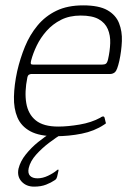

<svg xmlns="http://www.w3.org/2000/svg" viewBox="-20 -503 495 716"><path d="M44 -237Q55 -285 73 -329Q91 -373 120 -408Q149 -443 190.5 -463Q232 -483 290 -483Q349 -483 380.5 -465Q412 -447 424 -416.5Q436 -386 434.5 -349.5Q433 -313 425 -276Q417 -241 409 -234Q401 -227 390 -227H95Q94 -227 89 -225Q84 -223 82 -214Q71 -160 78 -118.5Q85 -77 113.5 -54Q142 -31 197 -31Q233 -31 277 -38.5Q321 -46 354 -64Q357 -67 362.5 -68.5Q368 -70 370 -64L374 -47Q376 -44 374.5 -42.5Q373 -41 368 -38Q332 -14 284.5 -4.5Q237 5 187 5Q127 5 93 -13.5Q59 -32 45 -65Q31 -98 32 -142Q33 -186 44 -237ZM383 -282Q390 -313 391 -342Q392 -371 382 -394.5Q372 -418 348 -431.5Q324 -445 281 -445Q239 -445 207.5 -429Q176 -413 153.5 -387.5Q131 -362 117 -333Q103 -304 96 -277Q94 -269 95 -265.5Q96 -262 104 -262Q168 -262 231.5 -262Q295 -262 359 -262Q370 -262 375 -265.5Q380 -269 383 -282ZM107 193Q78 193 60.5 174Q43 155 49 126Q56 98 76.5 72.5Q97 47 122.5 26.5Q148 6 171 -8Q175 -10 179.5 -11Q184 -12 188 -12H213Q215 -12 216 -9.5Q217 -7 212 -4Q190 9 163 29.5Q136 50 114.5 74Q93 98 87 124Q83 143 92 152.5Q101 162 120 162Q139 162 159 152.5Q179 143 192 132Q195 129 197 129.5Q199 130 198 134L193 156Q192 159 190.5 162.5Q189 166 184 169Q171 178 152 185.5Q133 193 107 193Z"/></svg>

Font: Glory Thin ExtraLight
Style: Italic
Weight: 250
Italic angle: -12°
Version: Version 1.011